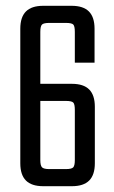

<svg xmlns="http://www.w3.org/2000/svg" viewBox="-20 -642 392 662"><path d="M238 -90V-263Q238 -283 232.5 -288.5Q227 -294 207 -294H94V-353H228Q268 -353 287.5 -333.5Q307 -314 307 -274V-79Q307 -39 287.5 -19.5Q268 0 228 0H174V-59H207Q227 -59 232.5 -65Q238 -71 238 -90ZM119 -532V-90Q119 -71 125 -65Q131 -59 150 -59H183V0H129Q89 0 69.5 -19.5Q50 -39 50 -79V-543Q50 -583 69.5 -602.5Q89 -622 129 -622H182V-563H150Q131 -563 125 -557.5Q119 -552 119 -532ZM238 -426V-532Q238 -552 232.5 -557.5Q227 -563 207 -563H171V-622H227Q267 -622 286.5 -602.5Q306 -583 306 -543V-426Z"/></svg>

Font: Teko Variable Light
Style: Regular
Weight: 300
Designer: Manushi Parikh, Jonny Pinhorn
Foundry: Indian Type Foundry
Version: Version 3.000